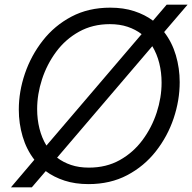

<svg xmlns="http://www.w3.org/2000/svg" viewBox="-20 -783 828 827"><path d="M27 24 128 -95Q94 -139 77.5 -195Q61 -251 61 -311Q61 -389 87.5 -466.5Q114 -544 164.5 -608.5Q215 -673 288 -711.5Q361 -750 455 -750Q512 -750 558 -735Q604 -720 639 -694L698 -763H788L687 -645Q721 -601 737.5 -545Q754 -489 754 -429Q754 -351 728 -273.5Q702 -196 651.5 -131.5Q601 -67 528 -28.5Q455 10 361 10Q304 10 258 -5Q212 -20 177 -46L117 24ZM140 -313Q140 -269 150 -229Q160 -189 180 -156L590 -636Q564 -656 530 -667.5Q496 -679 453 -679Q379 -679 320.5 -646.5Q262 -614 222 -560Q182 -506 161 -441.5Q140 -377 140 -313ZM363 -61Q438 -61 496 -93.5Q554 -126 594 -180Q634 -234 655 -298.5Q676 -363 676 -427Q676 -471 666 -511Q656 -551 636 -584L226 -104Q252 -84 286 -72.5Q320 -61 363 -61Z"/></svg>

Font: Be Vietnam Pro Light
Style: Italic
Weight: 300
Italic angle: -12°
Designer: Lam Bao, Tony Le, Vietanh Nguyen
Foundry: Yellow Type Foundry
Version: Version 1.002; ttfautohint (v1.8.3)